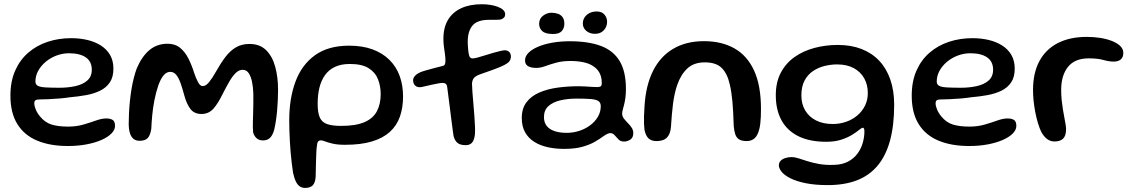

<svg xmlns="http://www.w3.org/2000/svg" viewBox="-20 -662 5402 916"><path d="M303.7 34.6Q219.4 34.6 157.8 9.1Q96.2 -16.5 63 -69.7Q29.7 -122.9 29.7 -205.6Q29.7 -273.9 52.4 -325.2Q75.1 -376.4 115 -410.8Q154.8 -445.2 207.4 -462.6Q259.9 -479.9 319.3 -479.9Q359.9 -479.9 396.2 -471.5Q432.6 -463 460.8 -445.2Q489 -427.4 505.1 -399.8Q521.1 -372.3 521.1 -334.4Q521.1 -294.2 504 -268.9Q486.9 -243.6 457.4 -229.2Q427.9 -214.9 390.6 -208.1Q353.2 -201.3 312.8 -197.9Q292.7 -194.6 264.6 -192.2Q236.4 -189.8 210.3 -188.7Q184.1 -187.6 169.6 -187.6Q154.7 -187.6 149.1 -183.6Q143.6 -179.6 143.6 -168.9Q143.6 -156.7 150.5 -139.7Q157.4 -122.8 170.4 -107.1Q194.3 -77.7 226 -67.8Q257.8 -58 304.7 -58Q344.9 -58 378.3 -67.8Q411.8 -77.6 438.7 -87.3Q465.7 -96.9 487.1 -96.9Q506.4 -96.9 517.6 -89.7Q528.8 -82.4 528.8 -61.5Q528.8 -42.4 511.6 -25Q494.4 -7.6 463.8 5.8Q433.3 19.2 392.3 26.9Q351.4 34.6 303.7 34.6ZM264.1 -243.4Q304.7 -243.4 339.6 -251.1Q374.6 -258.8 396.2 -277.6Q417.9 -296.4 417.9 -329.4Q417.9 -368.6 389.5 -388.2Q361.2 -407.9 309.5 -407.9Q278.9 -407.9 250 -397.2Q221.2 -386.4 198.5 -367.6Q175.8 -348.7 162.4 -324.5Q149 -300.2 149 -273Q149 -258.9 160.2 -252.8Q171.3 -246.6 196.7 -245Q222 -243.4 264.1 -243.4Z M646.2 9.7Q628 9.7 616.5 0.2Q605 -9.4 599.6 -27.7Q594.1 -45.9 594.1 -72.2Q594.1 -95.1 595.4 -121.8Q596.6 -148.5 599.5 -176.9Q602.3 -205.2 606.8 -233.5Q611.3 -261.7 617.8 -287.8Q624.2 -314 632.7 -336.2Q656.8 -392.8 692.8 -423Q728.9 -453.3 779.4 -453.3Q815.6 -453.3 839.4 -433.7Q863.2 -414.1 879.1 -382.4Q894.9 -350.8 906.1 -314.9Q914.3 -289.9 924.5 -270.6Q934.6 -251.2 946.9 -251.2Q962 -251.2 977.6 -270.3Q993.1 -289.4 1009.6 -319Q1032.8 -360.4 1055.5 -390.3Q1078.2 -420.1 1105.7 -436.2Q1133.1 -452.3 1169.9 -452.3Q1219.6 -452.3 1249.5 -422.8Q1279.4 -393.4 1293 -343.6Q1306.6 -293.8 1306.6 -232.9Q1306.6 -209.7 1305.4 -184.7Q1304.2 -159.6 1302.1 -134.6Q1299.9 -109.6 1296.4 -86.4Q1292.9 -63.1 1288.2 -43.1Q1280.2 -15.2 1267.5 -3.7Q1254.9 7.9 1234.4 7.9Q1216.1 7.9 1204.5 -2.3Q1193 -12.4 1187.6 -30Q1186.4 -40.7 1186.3 -54.8Q1186.1 -68.8 1186.6 -86Q1187.1 -103.2 1187.7 -123.4Q1188.3 -143.6 1188.6 -167Q1188.9 -190.3 1188.6 -216.6Q1187.6 -245.9 1182.4 -271.5Q1177.2 -297.2 1166.5 -313.1Q1155.7 -329 1137.5 -329Q1119.8 -329 1104 -313.3Q1088.2 -297.6 1073.6 -272.1Q1058.9 -246.6 1044 -217.1Q1020.4 -168.3 997.9 -143.2Q975.4 -118.2 941.1 -118.2Q907.1 -118.2 888.8 -141.7Q870.6 -165.2 859.3 -206.6Q850.8 -238.6 841.9 -264Q833.1 -289.4 821.3 -304.3Q809.6 -319.2 791.9 -319.2Q775.1 -319.2 761.1 -303.3Q747.2 -287.3 735.5 -255.2Q723.3 -219.2 716.3 -182Q709.2 -144.8 706.1 -110.3Q702.9 -75.9 701.8 -47.5Q697.1 -16.8 684.9 -3.6Q672.6 9.7 646.2 9.7Z M1435.7 234.6Q1421.7 234.6 1410.8 227.6Q1400 220.6 1392 204.9Q1384.1 189.2 1378.3 163.2Q1374.8 141.4 1371.9 116.8Q1368.9 92.1 1366.7 66.2Q1364.4 40.4 1363 13.8Q1361.5 -12.8 1360.7 -38.4Q1359.9 -64.1 1359.9 -88.2Q1359.9 -192 1389.6 -272.3Q1419.3 -352.6 1482.4 -398.3Q1545.6 -444.1 1645.6 -444.1Q1709.2 -444.1 1757.3 -426.4Q1805.4 -408.7 1837.9 -376.4Q1870.5 -344.1 1886.7 -299.7Q1902.9 -255.3 1902.9 -201.9Q1902.9 -147.8 1887.7 -105Q1872.5 -62.2 1839.6 -32.5Q1806.6 -2.7 1754 13Q1701.4 28.8 1626.2 28.8Q1590.9 28.8 1567.8 23.4Q1544.8 18.1 1531.4 12.8Q1518.1 7.6 1511.4 7.6Q1501.9 7.6 1497.3 13.6Q1492.7 19.7 1491.2 39.8Q1489.7 49.6 1489 68.9Q1488.2 88.2 1487.6 110.3Q1486.9 132.4 1486.6 151.5Q1486.4 170.6 1486 180.3Q1484.1 210.9 1471.4 222.8Q1458.7 234.6 1435.7 234.6ZM1608 -61.4Q1678.3 -61.4 1719.4 -79.5Q1760.6 -97.6 1778.4 -131.8Q1796.2 -165.9 1796.2 -213.4Q1796.2 -250.6 1783.5 -283.4Q1770.9 -316.2 1739 -336.5Q1707.1 -356.8 1649.2 -356.8Q1607.8 -356.8 1578.4 -343.1Q1549.1 -329.4 1530.8 -304Q1512.4 -278.7 1504 -244Q1495.5 -209.2 1495.5 -167.1Q1495.5 -124.6 1505.6 -101.7Q1515.7 -78.8 1540.3 -70.1Q1564.9 -61.4 1608 -61.4Z M2201.8 30.5Q2175.9 30.5 2162.8 19.9Q2149.6 9.2 2143.8 -13.4Q2141.9 -26.8 2138.8 -49.3Q2135.8 -71.9 2132.3 -99.3Q2128.9 -126.7 2125.4 -154.6Q2121.9 -182.4 2118.7 -206.5Q2115.5 -230.6 2113.6 -246.1Q2112.4 -257.6 2106.7 -262Q2101.1 -266.4 2091.2 -266.4Q2083.8 -266.4 2071.1 -264.1Q2058.4 -261.9 2037.3 -257.2Q2015.6 -252.4 2002.6 -249.2Q1989.6 -245.9 1981.4 -245.9Q1972.2 -245.9 1965.3 -250.2Q1958.4 -254.4 1954.6 -261.8Q1950.8 -269.2 1950.8 -278.6Q1950.8 -289.6 1959.4 -299.6Q1968 -309.7 1987.2 -318.1Q1996.2 -321.8 2015.8 -327.3Q2035.4 -332.9 2056.8 -338.5Q2078.2 -344.1 2092.2 -347.4Q2099.8 -349.2 2102.4 -355.2Q2105.1 -361.1 2105.1 -372.9Q2105.1 -387.9 2102.7 -404.6Q2100.3 -421.3 2097.8 -439.4Q2095.4 -457.4 2095.4 -476.7Q2095.4 -530.9 2117.5 -567.6Q2139.6 -604.2 2180.7 -623Q2221.8 -641.8 2278.2 -641.8Q2300.2 -641.8 2320.4 -638.5Q2340.6 -635.2 2356.2 -629.1Q2371.8 -623 2380.9 -614.2Q2390.1 -605.4 2390.1 -594.3Q2390.1 -584.6 2385 -578.8Q2380 -572.9 2370.6 -569.4Q2361.1 -567.3 2346.2 -567.6Q2331.4 -567.8 2311.8 -567.4Q2256.9 -567.1 2234.2 -540.1Q2211.4 -513.1 2211.4 -461.2Q2211.4 -452.8 2212.1 -443.2Q2212.7 -433.6 2213.7 -424.2Q2214.8 -414.8 2215.9 -406.7Q2218.1 -393.6 2222.6 -388.4Q2227.1 -383.2 2235.1 -383.2Q2241.6 -383.2 2258.9 -387.6Q2276.1 -392.1 2299.6 -399.7Q2316.7 -405.3 2334.6 -410.3Q2352.5 -415.3 2367 -418.7Q2381.4 -422.1 2388.1 -422.1Q2402.1 -422.1 2409.8 -413.8Q2417.4 -405.4 2417.4 -392.1Q2417.4 -377.8 2408.6 -367.7Q2399.8 -357.7 2373.9 -346Q2357.1 -338.4 2331.9 -329.2Q2306.8 -319.9 2269.9 -307.3Q2247.6 -299.3 2239.8 -288.2Q2231.9 -277 2231.9 -260.8Q2231.9 -247.1 2233.8 -223.1Q2235.6 -199.2 2238.2 -170.2Q2240.7 -141.3 2242.9 -112.2Q2245.1 -83.1 2246.1 -58.5Q2247.1 -33.9 2245.6 -18.9Q2242.1 7.7 2231.6 19.1Q2221.1 30.5 2201.8 30.5Z M2670.6 48.3Q2630 48.3 2593.7 40.4Q2557.3 32.5 2529.3 15Q2501.2 -2.5 2485.3 -30.6Q2469.3 -58.7 2469.3 -98.9Q2469.3 -144.9 2492 -174.5Q2514.6 -204.1 2553.3 -220.7Q2591.9 -237.4 2640.5 -244Q2689.1 -250.6 2741 -250.6Q2757 -250.6 2773.6 -249.5Q2790.2 -248.4 2804.7 -247.5Q2819.2 -246.6 2829.1 -246.6Q2841.9 -246.6 2846.5 -250.8Q2851.1 -255.1 2851.1 -265.6Q2851.1 -284.8 2846.3 -299.9Q2841.5 -314.9 2832.5 -326.4Q2823.5 -337.9 2811 -345.9Q2791.1 -359.4 2762.7 -365.2Q2734.4 -371.1 2701.9 -371.1Q2663.4 -371.1 2633.8 -363Q2604.2 -354.8 2581.2 -346.4Q2558.2 -338 2539 -338Q2512.8 -338 2498.8 -346.6Q2484.8 -355.1 2484.8 -373.9Q2484.8 -393.3 2501.3 -410Q2517.8 -426.6 2547 -439.1Q2576.2 -451.5 2615.1 -458.4Q2654 -465.2 2698.2 -465.2Q2786.6 -465.2 2846.2 -443.1Q2905.8 -420.9 2936 -371.1Q2966.2 -321.3 2966.2 -237.6Q2966.2 -212.7 2963.5 -194Q2960.8 -175.3 2957.2 -161.6Q2953.7 -147.9 2951 -137.9Q2948.2 -127.8 2948.2 -119.7Q2948.2 -107.5 2956.2 -96.8Q2964.1 -86.1 2974.8 -75.5Q2985.4 -65 2993.4 -53.2Q3001.3 -41.5 3001.3 -27.1Q3001.3 -5.4 2987.3 3.9Q2973.2 13.3 2956.6 13.3Q2940.8 13.3 2930.7 3.2Q2920.7 -6.9 2912.3 -16.9Q2903.9 -26.9 2892.1 -26.9Q2885.1 -26.9 2876.8 -23Q2868.6 -19.1 2856.3 -10.3Q2841.7 0.5 2818.2 14.2Q2794.8 28 2759 38.2Q2723.2 48.3 2670.6 48.3ZM2683.9 -28.2Q2714.8 -28.2 2743.8 -37.7Q2772.8 -47.2 2795.9 -64.5Q2819 -81.8 2832.6 -105Q2846.1 -128.2 2846.1 -155.4Q2846.1 -172.4 2834.7 -180Q2823.2 -187.6 2797.9 -189.6Q2772.5 -191.6 2730.2 -191.6Q2689.1 -191.6 2653.6 -183.4Q2618.1 -175.1 2596.6 -155.9Q2575.1 -136.6 2575.1 -103.4Q2575.1 -77.9 2588.2 -61.3Q2601.2 -44.8 2625.6 -36.5Q2649.9 -28.2 2683.9 -28.2ZM2618.3 -499.8Q2582.4 -499.8 2567.2 -513.5Q2552.1 -527.3 2552.1 -548.2Q2552.1 -573.4 2571.2 -587.3Q2590.3 -601.2 2610.4 -601.2Q2626.6 -601.2 2640.9 -596.6Q2655.1 -591.9 2663.8 -580.4Q2672.4 -568.9 2672.4 -548Q2672.4 -527.8 2660.1 -513.8Q2647.8 -499.8 2618.3 -499.8ZM2819.1 -500.6Q2793.6 -500.6 2777.1 -514.7Q2760.6 -528.8 2760.6 -549.8Q2760.6 -575.1 2779.6 -591.2Q2798.5 -607.3 2826 -607.3Q2851.4 -607.3 2863.9 -592.3Q2876.4 -577.4 2876.4 -558.2Q2876.4 -534.5 2860.6 -517.6Q2844.8 -500.6 2819.1 -500.6Z M3111.7 11Q3088.1 11 3074.4 -1.4Q3060.8 -13.9 3054.8 -42Q3053.1 -54.8 3052.5 -71.3Q3051.9 -87.9 3052.5 -108.9Q3053 -129.9 3054.9 -155.1Q3060.8 -254.4 3095.5 -323.7Q3130.1 -392.9 3191.7 -429.2Q3253.2 -465.6 3338.2 -465.6Q3423.4 -465.6 3484.3 -430.9Q3545.2 -396.3 3577.9 -324.8Q3610.5 -253.3 3610.5 -142.5Q3610.5 -122.5 3609.8 -105.5Q3609 -88.4 3607.4 -74.4Q3605.9 -60.3 3603.2 -48.8Q3595.6 -16.9 3580.9 -3Q3566.2 11 3542.2 11Q3518.6 11 3505.9 2.9Q3493.2 -5.2 3487.9 -21.2Q3482.6 -37.2 3480.5 -60.6Q3479.2 -97.9 3477.8 -126.6Q3476.4 -155.3 3474.2 -178.1Q3471.9 -200.9 3469 -220.7Q3466.1 -240.6 3461.3 -260.6Q3449.9 -311.3 3423 -337.9Q3396.1 -364.5 3342.6 -364.5Q3290.9 -364.5 3259.8 -335.9Q3228.6 -307.2 3211.2 -257.6Q3203.8 -236.4 3198.9 -213.5Q3193.9 -190.6 3190.7 -165.9Q3187.4 -141.2 3185.3 -114.3Q3183.2 -87.3 3181.1 -57.9Q3178.7 -30.1 3169.1 -15.1Q3159.4 -0.1 3144.9 5.5Q3130.4 11 3111.7 11Z M3929.8 221.1Q3867.8 221.1 3823.4 211.9Q3779 202.8 3750.8 188.5Q3722.6 174.2 3709.2 157.8Q3695.8 141.3 3695.8 127Q3695.8 114.1 3704 105.4Q3712.3 96.7 3726.2 92.1Q3740.2 87.4 3757.3 87.4Q3771.4 87.4 3790.3 93.6Q3809.2 99.7 3833.3 107.3Q3857.4 114.9 3888.1 120.4Q3918.8 125.9 3956.7 124.6Q3997 124 4025 109.4Q4053.1 94.8 4070.6 71.2Q4088.1 47.6 4096 19.7Q4104 -8.2 4104 -35.9Q4104 -40.9 4103.2 -44.5Q4102.3 -48.1 4100.8 -50.3Q4099.2 -52.5 4096.4 -52.5Q4091 -52.5 4078.7 -42.3Q4066.4 -32.1 4045.6 -19Q4024.8 -6 3994.1 4.2Q3963.4 14.4 3921.3 14.4Q3842.4 14.4 3789 -12.1Q3735.6 -38.6 3708.4 -88.2Q3681.2 -137.9 3681.2 -207.6Q3681.2 -270 3705.2 -315.3Q3729.2 -360.6 3770.8 -390Q3812.4 -419.3 3865.6 -433.4Q3918.8 -447.6 3977.1 -447.6Q4040.2 -447.6 4090 -428.3Q4139.8 -409 4174.6 -372.1Q4209.4 -335.1 4227.6 -282.4Q4245.9 -229.7 4245.9 -162.5Q4245.9 -62.6 4225.8 10Q4205.6 82.7 4165.9 129.4Q4126.2 176.2 4067.1 198.7Q4007.9 221.1 3929.8 221.1ZM3952.6 -70.4Q3987 -70.4 4017.4 -81.2Q4047.8 -91.9 4070.8 -111.7Q4093.8 -131.4 4107 -158.5Q4120.2 -185.6 4120.2 -218.1Q4120.2 -257.2 4103.2 -288.1Q4086.1 -318.9 4053.5 -336.8Q4020.9 -354.7 3973.9 -354.7Q3946 -354.7 3916.1 -347.8Q3886.1 -340.8 3860.5 -324.2Q3834.9 -307.6 3819.1 -278.9Q3803.2 -250.3 3803.2 -206.9Q3803.2 -165.8 3821.5 -135Q3839.8 -104.2 3873.4 -87.3Q3906.9 -70.4 3952.6 -70.4Z M4603.7 34.6Q4519.4 34.6 4457.8 9.1Q4396.2 -16.5 4363 -69.7Q4329.7 -122.9 4329.7 -205.6Q4329.7 -273.9 4352.4 -325.2Q4375.1 -376.4 4415 -410.8Q4454.8 -445.2 4507.4 -462.6Q4559.9 -479.9 4619.3 -479.9Q4659.9 -479.9 4696.2 -471.5Q4732.6 -463 4760.8 -445.2Q4789 -427.4 4805.1 -399.8Q4821.1 -372.3 4821.1 -334.4Q4821.1 -294.2 4804 -268.9Q4786.9 -243.6 4757.4 -229.2Q4727.9 -214.9 4690.6 -208.1Q4653.2 -201.3 4612.8 -197.9Q4592.7 -194.6 4564.6 -192.2Q4536.4 -189.8 4510.3 -188.7Q4484.1 -187.6 4469.6 -187.6Q4454.7 -187.6 4449.1 -183.6Q4443.6 -179.6 4443.6 -168.9Q4443.6 -156.7 4450.5 -139.7Q4457.4 -122.8 4470.4 -107.1Q4494.3 -77.7 4526 -67.8Q4557.8 -58 4604.7 -58Q4644.9 -58 4678.3 -67.8Q4711.8 -77.6 4738.7 -87.3Q4765.7 -96.9 4787.1 -96.9Q4806.4 -96.9 4817.6 -89.7Q4828.8 -82.4 4828.8 -61.5Q4828.8 -42.4 4811.6 -25Q4794.4 -7.6 4763.8 5.8Q4733.3 19.2 4692.3 26.9Q4651.4 34.6 4603.7 34.6ZM4564.1 -243.4Q4604.7 -243.4 4639.6 -251.1Q4674.6 -258.8 4696.2 -277.6Q4717.9 -296.4 4717.9 -329.4Q4717.9 -368.6 4689.5 -388.2Q4661.2 -407.9 4609.5 -407.9Q4578.9 -407.9 4550 -397.2Q4521.2 -386.4 4498.5 -367.6Q4475.8 -348.7 4462.4 -324.5Q4449 -300.2 4449 -273Q4449 -258.9 4460.2 -252.8Q4471.3 -246.6 4496.7 -245Q4522 -243.4 4564.1 -243.4Z M5011.4 12.9Q4997 12.9 4985.4 7.3Q4973.9 1.7 4964.7 -8.4Q4955.6 -18.5 4948.1 -31.9Q4938.9 -51.1 4931.5 -76Q4924.1 -100.9 4918.9 -128.2Q4913.7 -155.6 4911 -182.5Q4908.4 -209.4 4908.4 -232.2Q4908.4 -314.1 4938.9 -370.6Q4969.4 -427.1 5026.8 -456.6Q5084.3 -486 5165.1 -486Q5199.1 -486 5230.3 -481Q5261.5 -475.9 5286 -466.1Q5310.4 -456.3 5324.8 -442.2Q5339.1 -428.1 5339.1 -409.7Q5339.1 -394.2 5332.7 -385Q5326.2 -375.8 5315.9 -371.9Q5305.6 -368.1 5294.4 -368.1Q5271.4 -368.1 5244.2 -375.8Q5217.1 -383.6 5173.7 -383.6Q5107.8 -383.6 5075.2 -342.9Q5042.7 -302.3 5042.7 -233.1Q5042.7 -208.2 5045 -184.8Q5047.4 -161.4 5050.9 -140.3Q5054.5 -119.1 5057.9 -101Q5061.3 -82.9 5063.7 -68.8Q5066 -54.8 5066 -45.8Q5066 -14.8 5052.3 -0.9Q5038.7 12.9 5011.4 12.9Z"/></svg>

Font: Gluten Thin
Style: Regular
Weight: 100
Designer: Tyler Finck
Foundry: Etcetera Type Company
Version: Version 1.300